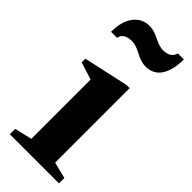

<svg xmlns="http://www.w3.org/2000/svg" viewBox="-262 -847 884 884"><g transform="rotate(45 180.0 -405.0)"><path d="M264 -55 344 -35V0H24V-35L109 -55V-441L24 -468V-492L243 -540H264ZM59 -663H20Q20 -732 49.5 -770Q79 -808 127 -808Q154 -808 190 -790Q226 -772 248 -772Q298 -772 308 -810H347Q347 -740 321 -701Q295 -662 245 -662Q216 -662 180 -681.5Q144 -701 120 -701Q66 -701 59 -663Z"/></g></svg>

Font: Libre Caslon Text
Style: Bold
Weight: 700
Designer: Pablo Impallari, Rodrigo Fuenzalida
Foundry: Pablo Impallari, Rodrigo Fuenzalida
Version: Version 1.002